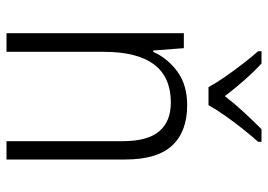

<svg xmlns="http://www.w3.org/2000/svg" viewBox="-134 -670 805 576"><g transform="rotate(90 268.0 -382.5)"><path d="M296 -542Q375 -542 417 -497Q459 -452 459 -356V0H404V-349Q404 -423 374.5 -458Q345 -493 288 -493Q136 -493 136 -292V0H80V-532H125L132 -440H136Q155 -483 195 -512.5Q235 -542 296 -542ZM242 -606Q230 -628 211 -655.5Q192 -683 171.5 -709.5Q151 -736 134 -755V-765H171Q195 -743 221 -713.5Q247 -684 269 -655Q292 -685 317 -712Q342 -739 368 -765H406V-755Q388 -735 367 -708.5Q346 -682 327 -655Q308 -628 296 -606Z"/></g></svg>

Font: Noto Sans Myanmar SemiCondensed Light
Style: Regular
Weight: 300
Width: 4
Designer: Monotype Design Team
Foundry: Monotype Imaging Inc.
Version: Version 2.107; ttfautohint (v1.8.4.7-5d5b)